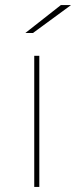

<svg xmlns="http://www.w3.org/2000/svg" viewBox="-20 -737 300 757"><path d="M115 0V-517H135V0ZM80 -607 220 -717H260L110 -607Z"/></svg>

Font: Montserrat Alternates Thin
Style: Regular
Weight: 100
Designer: Julieta Ulanovsky
Foundry: Julieta Ulanovsky
Version: Version 9.000